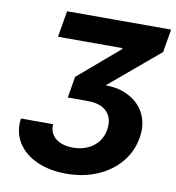

<svg xmlns="http://www.w3.org/2000/svg" viewBox="-82 -802 811 884"><g transform="rotate(10 323.5 -359.5)"><path d="M286.1 9.8Q207.2 9.8 148.1 -16.9Q88.9 -43.5 58.8 -91.7Q28.7 -139.9 36.9 -204.2H187.5Q185.3 -176.2 198.4 -155.8Q211.5 -135.4 236.7 -124.6Q261.9 -113.7 295.5 -113.7Q331.1 -113.7 360.9 -126.1Q390.8 -138.5 411 -162.8Q431.2 -187.1 437 -222.3Q442.5 -253.1 433.2 -279.2Q423.9 -305.3 397.4 -321.1Q370.9 -337 324 -337H232.8L249.2 -436.3L440.5 -599.8L441.2 -604.6H139.7L160.5 -727.5H646.9L628.6 -619.3L353.3 -387.6L347.9 -419.1Q430.6 -430 488.9 -404.6Q547.3 -379.2 574.5 -328.8Q601.8 -278.5 591 -213.3Q579.9 -146.2 537.9 -96.1Q495.8 -45.9 430.9 -18.1Q366.1 9.8 286.1 9.8Z"/></g></svg>

Font: Inter Variable
Style: Italic
Weight: 400
Italic angle: -9.39999°
Designer: Rasmus Andersson
Foundry: rsms
Version: Version 4.001;git-9221beed3